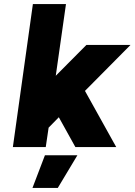

<svg xmlns="http://www.w3.org/2000/svg" viewBox="-20 -720 659 940"><path d="M139 200H263L359 40H200ZM43 0H204L218 -95L268 -146L349 0H549L396 -275L619 -500H403L253 -349L303 -700H141Z"/></svg>

Font: Unageo
Style: Black-Italic
Weight: 900
Designer: Richard Sepsi
Foundry: Richard Sepsi
Version: Version 2.000